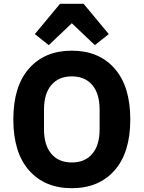

<svg xmlns="http://www.w3.org/2000/svg" viewBox="-20 -976 754 1008"><path d="M295 -956H419L551 -797L478 -739L357 -854L236 -739L163 -797ZM581.5 -81.5Q499 12 357 12Q215 12 132.5 -81.5Q50 -175 50 -349Q50 -523 132.5 -616.5Q215 -710 357 -710Q499 -710 581.5 -616.5Q664 -523 664 -349Q664 -175 581.5 -81.5ZM503 -297V-401Q503 -484 464.5 -529.5Q426 -575 357 -575Q288 -575 249.5 -529.5Q211 -484 211 -401V-297Q211 -214 249.5 -168.5Q288 -123 357 -123Q426 -123 464.5 -168.5Q503 -214 503 -297Z"/></svg>

Font: Aneliza
Style: Bold
Weight: 700
Designer: Mike Abbink, Paul van der Laan, Pieter van Rosmalen
Foundry: Bold Monday
Version: Version 3.0